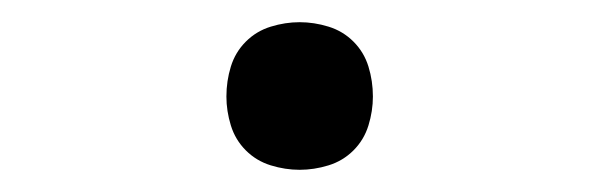

<svg xmlns="http://www.w3.org/2000/svg" viewBox="-20 -145 540 173"><path d="M250 8Q237 8 224 4Q211 0 201.5 -9.5Q192 -19 188 -32Q184 -45 184 -58Q184 -72 188 -85Q192 -98 201.5 -107.5Q211 -117 224 -121Q237 -125 250 -125Q263 -125 276 -121Q289 -117 298.5 -107.5Q308 -98 312 -85Q316 -72 316 -58Q316 -45 312 -32Q308 -19 298.5 -9.5Q289 0 276 4Q263 8 250 8Z"/></svg>

Font: Iosevka Fixed Light
Style: Regular
Weight: 300
Monospace: yes
Designer: Belleve Invis
Foundry: Belleve Invis
Version: Version 32.3.0